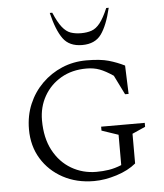

<svg xmlns="http://www.w3.org/2000/svg" viewBox="-56 -862 788 921"><g transform="rotate(-5 338.0 -401.0)"><path d="M360 10Q276 10 210.5 -25.5Q145 -61 107.5 -122.5Q70 -184 70 -264Q70 -330 93.5 -385.5Q117 -441 159 -482.5Q201 -524 255.5 -547Q310 -570 373 -570Q440 -570 480 -558.5Q520 -547 556 -529L561 -392H544L498 -485Q461 -510 433 -520.5Q405 -531 370 -531Q300 -531 247.5 -500.5Q195 -470 165.5 -418Q136 -366 136 -302Q136 -217 168 -157Q200 -97 254.5 -65Q309 -33 375 -33Q406 -33 435 -37.5Q464 -42 496 -55V-201L416 -228V-247H626V-228L563 -200V-57Q526 -26 469 -8Q412 10 360 10ZM360 -645Q298 -645 268 -686.5Q238 -728 218 -812H230Q250 -765 269 -741Q288 -717 310 -709.5Q332 -702 360 -702Q388 -702 410 -709.5Q432 -717 451 -741Q470 -765 490 -812H502Q482 -728 452 -686.5Q422 -645 360 -645Z"/></g></svg>

Font: Spectral SC Light
Style: Regular
Weight: 300
Designer: Jean-Baptiste Levee
Foundry: Production Type
Version: Version 2.001